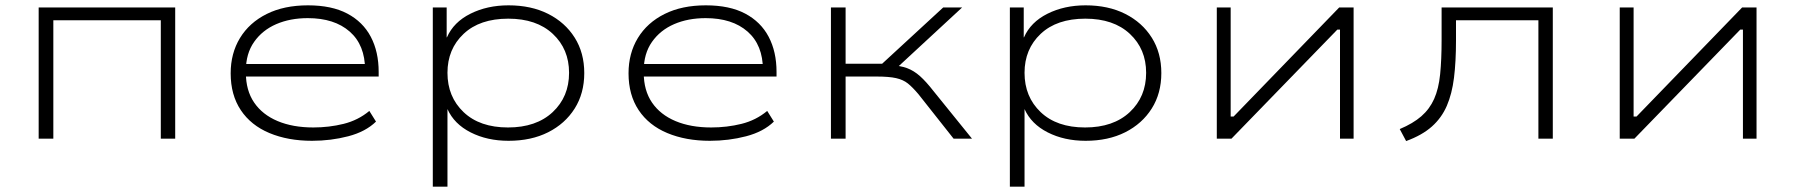

<svg xmlns="http://www.w3.org/2000/svg" viewBox="-20 -520 6732 720"><path d="M125 0V-492H637V0H583V-444H180V0Z M1150 8Q1060 8 990.5 -21Q921 -50 883 -107Q845 -164 845 -245Q845 -320 880 -377.5Q915 -435 980 -467.5Q1045 -500 1135 -500Q1224 -500 1282.5 -469Q1341 -438 1370.5 -382Q1400 -326 1400 -250V-233H879V-280H1377L1349 -258Q1349 -351 1291.5 -401.5Q1234 -452 1134 -452Q1068 -452 1016 -429.5Q964 -407 933 -363Q902 -319 902 -255V-247Q902 -181 933 -135.5Q964 -90 1021 -66Q1078 -42 1155 -42Q1214 -42 1268.5 -55.5Q1323 -69 1365 -104L1390 -64Q1351 -26 1286 -9Q1221 8 1150 8Z M1603 180V-492H1655V-380H1656Q1681 -437 1744 -468.5Q1807 -500 1887 -500Q1972 -500 2035.5 -468Q2099 -436 2135 -379Q2171 -322 2171 -246Q2171 -170 2135 -113Q2099 -56 2035.5 -24Q1972 8 1887 8Q1807 8 1745 -23.5Q1683 -55 1658 -111V180ZM1885 -42Q1991 -42 2052.5 -99.5Q2114 -157 2114 -247Q2114 -336 2053 -393Q1992 -450 1886 -450Q1779 -450 1718.5 -393Q1658 -336 1658 -247Q1658 -157 1718.5 -99.5Q1779 -42 1885 -42Z M2642 8Q2552 8 2482.5 -21Q2413 -50 2375 -107Q2337 -164 2337 -245Q2337 -320 2372 -377.5Q2407 -435 2472 -467.5Q2537 -500 2627 -500Q2716 -500 2774.5 -469Q2833 -438 2862.5 -382Q2892 -326 2892 -250V-233H2371V-280H2869L2841 -258Q2841 -351 2783.5 -401.5Q2726 -452 2626 -452Q2560 -452 2508 -429.5Q2456 -407 2425 -363Q2394 -319 2394 -255V-247Q2394 -181 2425 -135.5Q2456 -90 2513 -66Q2570 -42 2647 -42Q2706 -42 2760.5 -55.5Q2815 -69 2857 -104L2882 -64Q2843 -26 2778 -9Q2713 8 2642 8Z M3096 0V-492H3151V-281H3288L3517 -492H3588L3335 -258L3316 -276Q3356 -274 3381.5 -264.5Q3407 -255 3430 -234.5Q3453 -214 3481 -178L3625 0H3556L3424 -167Q3402 -193 3384.5 -207Q3367 -221 3340.5 -227Q3314 -233 3267 -233H3151V0Z M3767 180V-492H3819V-380H3820Q3845 -437 3908 -468.5Q3971 -500 4051 -500Q4136 -500 4199.5 -468Q4263 -436 4299 -379Q4335 -322 4335 -246Q4335 -170 4299 -113Q4263 -56 4199.5 -24Q4136 8 4051 8Q3971 8 3909 -23.5Q3847 -55 3822 -111V180ZM4049 -42Q4155 -42 4216.5 -99.5Q4278 -157 4278 -247Q4278 -336 4217 -393Q4156 -450 4050 -450Q3943 -450 3882.5 -393Q3822 -336 3822 -247Q3822 -157 3882.5 -99.5Q3943 -42 4049 -42Z M4543 0V-492H4595V-83H4606L5002 -492H5056V0H5005V-409H4995L4598 0Z M5253 9 5229 -36Q5279 -57 5310 -84Q5341 -111 5358 -149Q5375 -187 5380.5 -241.5Q5386 -296 5386 -370V-492H5803V0H5749V-444H5440V-368Q5440 -289 5432.5 -228.5Q5425 -168 5405.5 -123Q5386 -78 5349.5 -45.5Q5313 -13 5253 9Z M6054 0V-492H6106V-83H6117L6513 -492H6567V0H6516V-409H6506L6109 0Z"/></svg>

Font: Nunito Sans 7pt Expanded ExtraLight
Style: Regular
Weight: 250
Width: 7
Designer: Vernon Adams
Foundry: Vernon Adams
Version: Version 3.101;gftools[0.9.27]